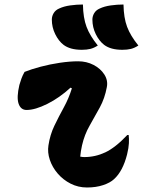

<svg xmlns="http://www.w3.org/2000/svg" viewBox="-20 -822 640 852"><path d="M348 -802Q349 -743 364 -703Q379 -663 414 -620Q397 -609 381 -605Q365 -601 343 -601Q291 -601 262 -623Q240 -640 225 -670.5Q210 -701 210 -735Q210 -750 218 -763.5Q226 -777 242 -784Q263 -794 291.5 -798Q320 -802 348 -802ZM528 -802Q529 -743 544 -703Q559 -663 594 -620Q577 -609 561 -605Q545 -601 523 -601Q471 -601 442 -623Q420 -640 405 -670.5Q390 -701 390 -735Q390 -750 398 -763.5Q406 -777 422 -784Q443 -794 471.5 -798Q500 -802 528 -802ZM89 -503Q119 -515 160.5 -526Q202 -537 246 -543.5Q290 -550 327 -550Q364 -550 395 -534Q426 -518 443 -491.5Q460 -465 454 -435Q445 -386 423 -345.5Q401 -305 378 -265Q355 -225 344 -177Q341 -164 339 -151Q337 -138 336 -127Q341 -126 345.5 -125.5Q350 -125 354 -125Q403 -125 447.5 -146Q492 -167 545 -223H551Q553 -207 552 -186.5Q551 -166 544 -137Q525 -62 486 -27Q469 -11 437.5 -0.5Q406 10 366 10Q327 10 293.5 -7Q260 -24 236 -52Q212 -80 201 -113Q190 -146 195 -177Q202 -224 221.5 -264.5Q241 -305 263 -345Q285 -385 299 -430L293 -433Q244 -388 190 -361Q136 -334 98 -334Q72 -334 62.5 -362Q53 -390 66 -445Q70 -459 75 -473Q80 -487 89 -503Z"/></svg>

Font: Recursive Mn Csl St XBd
Style: Italic
Weight: 800
Italic angle: -15°
Monospace: yes
Version: Version 1.079;hotconv 1.0.112;makeotfexe 2.5.65598; ttfautoh